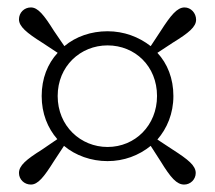

<svg xmlns="http://www.w3.org/2000/svg" viewBox="-20 -617 577 516"><path d="M269 -222C197 -222 135 -278 135 -359C135 -439 196 -495 269 -495C343 -495 402 -439 402 -359C402 -280 343 -222 269 -222ZM403 -242C429 -272 446 -312 446 -359C446 -406 430 -446 403 -475L444 -502C488 -529 507 -545 507 -564C507 -582 493 -597 476 -597C456 -597 439 -576 412 -534L385 -493C353 -518 313 -533 269 -533C225 -533 184 -519 153 -493L125 -534C98 -577 82 -597 63 -597C45 -597 31 -583 31 -565C31 -546 51 -529 94 -502L135 -475C108 -446 92 -406 92 -359C92 -312 108 -273 134 -243L93 -215C50 -188 31 -172 31 -152C31 -135 45 -121 63 -121C82 -121 98 -141 125 -184L152 -225C183 -199 225 -184 269 -184C313 -184 353 -199 385 -225L412 -183C439 -139 455 -121 475 -121C492 -121 506 -135 506 -152C506 -172 486 -188 444 -215Z"/></svg>

Font: Noto Serif CJK JP Light
Style: Regular
Weight: 300
Designer: Ryoko NISHIZUKA 西塚涼子 (kana & ideographs); Frank Grießhammer (Latin, Greek & Cyrillic); Wenlong ZHANG 张文龙 (bopomofo); San
Foundry: Adobe Systems Incorporated
Version: Version 1.001;PS 1.001;hotconv 16.6.54;makeotf.lib2.5.65590